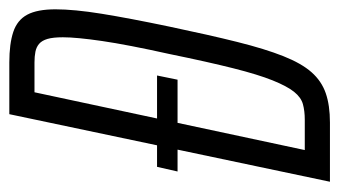

<svg xmlns="http://www.w3.org/2000/svg" viewBox="-178 -550 728 412"><g transform="rotate(-90 186.0 -344.0)"><path d="M24 -327 34 -371H230L221 -327ZM2 0 147 -688H258Q298 -688 323.5 -679.5Q349 -671 360.5 -649.5Q372 -628 372 -589Q372 -549 362.5 -490Q353 -431 335 -345Q317 -259 302 -199Q287 -139 271.5 -100Q256 -61 237 -39.5Q218 -18 192 -9Q166 0 129 0ZM70 -54H135Q154 -54 168.5 -58Q183 -62 195 -77Q207 -92 219.5 -123Q232 -154 245.5 -207.5Q259 -261 276 -344Q296 -434 304 -489Q312 -544 312 -573Q312 -594 308.5 -606Q305 -618 298 -624Q291 -630 281 -632Q271 -634 258 -634H194Z"/></g></svg>

Font: Saira UltraCondensed
Style: Italic
Weight: 400
Width: 1
Italic angle: -12°
Designer: Hector Gatti with collaboration of the Omnibus-Type team
Foundry: Omnibus-Type
Version: Version 1.101